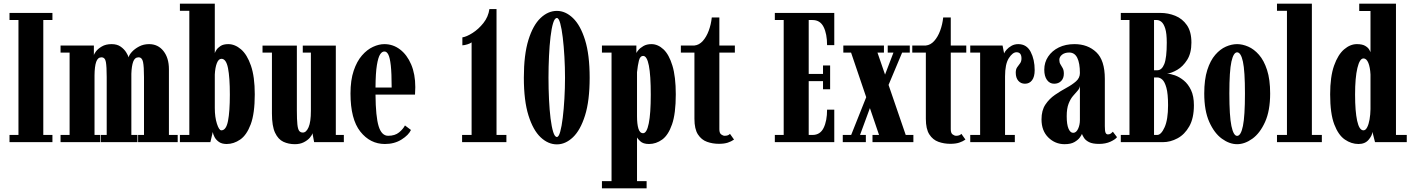

<svg xmlns="http://www.w3.org/2000/svg" viewBox="-20 -770 7646 1040"><path d="M31.5 0V-39H80V-661.5H31.5V-700H264V-661.5H214.5V-39H264V0Z M308 0V-39H357V-485H308V-523.5H488.5V-469.5Q488.5 -476 499.2 -490.8Q510 -505.5 531.5 -518.2Q553 -531 584.5 -531Q614.5 -531 633.8 -517.2Q653 -503.5 663.5 -486.5Q674 -469.5 676.5 -459.5Q679.5 -472.5 694.5 -489Q709.5 -505.5 733.5 -518.2Q757.5 -531 787.5 -531Q836 -531 865.5 -493.5Q895 -456 895 -395V-39H942.5V0H728V-39H760V-352.5Q760 -409 754.8 -434.2Q749.5 -459.5 730.5 -459.5Q710 -459.5 701.5 -436Q693 -412.5 691.5 -370.5V-39H724.5V0H527V-39H558V-352.5Q558 -409 553.5 -434.2Q549 -459.5 529.5 -459.5Q509.5 -459.5 501 -434.8Q492.5 -410 492 -362V-39H523.5V0Z M1208 10Q1181.5 10 1165.5 -1.5Q1149.5 -13 1141.8 -28.2Q1134 -43.5 1132.5 -55L1119.5 0H954.5V-39H1005.5V-711.5H954.5V-750H1143.5V-482Q1144.5 -487 1151.8 -498.8Q1159 -510.5 1174.5 -520.8Q1190 -531 1216.5 -531Q1252.5 -531 1285.5 -502.8Q1318.5 -474.5 1339.2 -414.5Q1360 -354.5 1360 -259Q1360 -155 1338 -96.5Q1316 -38 1281 -14Q1246 10 1208 10ZM1179 -64Q1205 -64 1215 -114.8Q1225 -165.5 1225 -257.5Q1225 -350.5 1215 -401Q1205 -451.5 1179.5 -451.5Q1164 -451.5 1154.8 -428.2Q1145.5 -405 1143.5 -366.5V-185Q1143.5 -135.5 1155 -99.8Q1166.5 -64 1179 -64Z M1577.5 11Q1543 11 1515 -2Q1487 -15 1470 -50.8Q1453 -86.5 1453 -155.5V-485H1402V-523H1588V-171Q1588 -122 1590.8 -96.2Q1593.5 -70.5 1600.5 -61.2Q1607.5 -52 1620.5 -52Q1639 -52 1651.5 -80.8Q1664 -109.5 1664 -170V-485H1620V-523H1799V-39H1842.5V0H1681.5L1672.5 -48.5Q1670 -37.5 1657.8 -23.5Q1645.5 -9.5 1625 0.8Q1604.5 11 1577.5 11Z M2065 10Q1985 10 1931.8 -57.2Q1878.5 -124.5 1878.5 -263.5Q1878.5 -336 1895.8 -387Q1913 -438 1940.8 -469.8Q1968.5 -501.5 2000.5 -516.2Q2032.5 -531 2062 -531Q2109 -531 2147 -502Q2185 -473 2207.2 -420.8Q2229.5 -368.5 2229.5 -298Q2229.5 -277.5 2228 -257.5H2014Q2015 -138 2031 -86.2Q2047 -34.5 2082.5 -34.5Q2119.5 -34.5 2141.8 -53Q2164 -71.5 2173.5 -90.5L2206 -66Q2193.5 -38.5 2155 -14.2Q2116.5 10 2065 10ZM2062 -491Q2049.5 -491.5 2039 -475.5Q2028.5 -459.5 2021.5 -417.2Q2014.5 -375 2014 -296H2101.5Q2101.5 -373 2096.8 -415.5Q2092 -458 2083.2 -474.8Q2074.5 -491.5 2062 -491Z M2483 0V-39H2534.5V-540.5Q2527 -534.5 2511.8 -529.8Q2496.5 -525 2484.5 -524.5V-567.5Q2507.5 -571 2539.8 -591.5Q2572 -612 2598.5 -645.2Q2625 -678.5 2631 -721H2669.5V-39H2723V0Z M2996.5 12Q2949 12 2908.2 -26.5Q2867.5 -65 2842.5 -144.8Q2817.5 -224.5 2817.5 -349Q2817.5 -473.5 2842.2 -553.5Q2867 -633.5 2907.8 -672.2Q2948.5 -711 2996.5 -711Q3043 -711 3083.5 -672.2Q3124 -633.5 3149 -553.5Q3174 -473.5 3174 -349Q3174 -224.5 3149 -144.8Q3124 -65 3083.5 -26.5Q3043 12 2996.5 12ZM2996.5 -28Q3006.5 -28 3014.5 -56.5Q3022.5 -85 3028.2 -132Q3034 -179 3037.2 -235.8Q3040.5 -292.5 3040.5 -349Q3040.5 -406 3037.2 -463Q3034 -520 3028.2 -567.5Q3022.5 -615 3014.5 -643.8Q3006.5 -672.5 2996.5 -672.5Q2984.5 -672.5 2976 -644.8Q2967.5 -617 2962 -570.5Q2956.5 -524 2953.8 -466.5Q2951 -409 2951 -349Q2951 -289 2953.8 -231.8Q2956.5 -174.5 2962.2 -128.5Q2968 -82.5 2976.5 -55.2Q2985 -28 2996.5 -28Z M3240.5 250V211H3292.5V-485H3240.5V-523.5H3427V-482.5Q3428 -486.5 3437.5 -498.2Q3447 -510 3465 -520.5Q3483 -531 3508.5 -531Q3543.5 -531 3573.8 -502.8Q3604 -474.5 3622.2 -414.5Q3640.5 -354.5 3640.5 -259Q3640.5 -155 3620.2 -96.5Q3600 -38 3566.8 -14Q3533.5 10 3495.5 10Q3463.5 10 3447.8 -5.2Q3432 -20.5 3430.5 -25.5V211H3482.5V250ZM3463.5 -48.5Q3483.5 -48.5 3494.2 -101.8Q3505 -155 3505 -257.5Q3505 -467 3464 -467Q3447 -467 3440.8 -441.8Q3434.5 -416.5 3430.5 -379V-140.5Q3430.5 -98.5 3438 -73.5Q3445.5 -48.5 3463.5 -48.5Z M3874 9Q3840 9 3809.8 -1.8Q3779.5 -12.5 3760.5 -41.8Q3741.5 -71 3741.5 -126.5V-485H3668V-523.5H3741.5Q3767 -526 3786.8 -548Q3806.5 -570 3819 -603.8Q3831.5 -637.5 3835.5 -675.5H3876.5V-523.5H3960.5V-485H3876.5V-70Q3876.5 -49 3886.5 -41.8Q3896.5 -34.5 3905.5 -34.5Q3925 -34.5 3934 -45L3956 -14Q3941 -3.5 3921.8 2.8Q3902.5 9 3874 9Z M4177 0V-39H4225V-661.5H4177V-700H4499V-525.5H4460Q4460 -586.5 4441.2 -624Q4422.5 -661.5 4381 -661.5H4360.5V-369.5H4438V-415.5H4476.5V-286.5H4438V-330.5H4360.5V-39H4381Q4422.5 -39 4441.2 -77Q4460 -115 4460 -176H4499V0Z M4545 0V-39H4590.5L4672 -243.5L4590 -485H4548V-523.5H4768V-485H4733L4774 -366L4819.5 -485H4788.5V-523.5H4908V-485H4866.5L4793 -310L4886 -39H4927.5V0H4706V-39H4741.5L4692 -184.5L4638.5 -39H4670V0Z M5127.5 9Q5093.5 9 5063.2 -1.8Q5033 -12.5 5014 -41.8Q4995 -71 4995 -126.5V-485H4921.5V-523.5H4995Q5020.5 -526 5040.2 -548Q5060 -570 5072.5 -603.8Q5085 -637.5 5089 -675.5H5130V-523.5H5214V-485H5130V-70Q5130 -49 5140 -41.8Q5150 -34.5 5159 -34.5Q5178.5 -34.5 5187.5 -45L5209.5 -14Q5194.5 -3.5 5175.2 2.8Q5156 9 5127.5 9Z M5235.5 0V-39H5289V-485H5235.5V-523.5H5410.5L5419 -480.5Q5421.5 -488.5 5432 -500.5Q5442.5 -512.5 5458.8 -521.8Q5475 -531 5495.5 -531Q5541 -531 5562.8 -489.2Q5584.5 -447.5 5584.5 -390Q5584.5 -354 5570.2 -335.2Q5556 -316.5 5532 -316.5Q5509.5 -316.5 5495.8 -332.5Q5482 -348.5 5482 -376.5Q5482 -395 5489.8 -405.8Q5497.5 -416.5 5505.2 -426.8Q5513 -437 5513 -453.5Q5513 -487 5486 -487Q5465 -487 5444.5 -455Q5424 -423 5424 -356.5V-39H5477V0Z M5746.5 11Q5695.5 11 5658.5 -25.2Q5621.5 -61.5 5621.5 -123.5Q5621.5 -172 5642.5 -203.5Q5663.5 -235 5694.5 -256.2Q5725.5 -277.5 5756.5 -294.2Q5787.5 -311 5808.5 -329.5Q5829.5 -348 5829.5 -374.5Q5829.5 -428 5815.2 -456.8Q5801 -485.5 5771.5 -485.5Q5747.5 -485.5 5732.8 -473.8Q5718 -462 5718 -445.5Q5718 -431.5 5724 -421.8Q5730 -412 5736.2 -401Q5742.5 -390 5742.5 -371Q5742.5 -346 5728 -331.2Q5713.5 -316.5 5690 -316.5Q5666 -316.5 5651.2 -336.8Q5636.5 -357 5636.5 -392.5Q5636.5 -432 5657.5 -463.5Q5678.5 -495 5715.2 -513Q5752 -531 5800 -531Q5872 -531 5918.2 -487.2Q5964.5 -443.5 5964.5 -343V-86.5Q5964.5 -60 5968.5 -51Q5972.5 -42 5981.5 -42Q5991 -42 5997.8 -47.2Q6004.5 -52.5 6008 -56.5L6030.5 -27Q6021 -14.5 5994.8 -2.5Q5968.5 9.5 5933.5 9.5Q5898 9.5 5879 -0.2Q5860 -10 5852 -22.8Q5844 -35.5 5840.5 -44.5Q5838.5 -38.5 5829 -25.2Q5819.5 -12 5799.8 -0.5Q5780 11 5746.5 11ZM5793 -50.5Q5809.5 -50.5 5819.5 -72Q5829.5 -93.5 5829.5 -120V-304Q5827.5 -290 5816.5 -278Q5805.5 -266 5791.8 -249.8Q5778 -233.5 5768 -207.8Q5758 -182 5758 -140.5Q5758 -95.5 5767.8 -73Q5777.5 -50.5 5793 -50.5Z M6051 0V-39H6098V-661.5H6051V-700H6265.5Q6307.5 -700 6346 -684.5Q6384.5 -669 6409 -633.8Q6433.5 -598.5 6433.5 -539.5Q6433.5 -482 6410.5 -445.8Q6387.5 -409.5 6356.8 -391.8Q6326 -374 6301.5 -371Q6320 -370.5 6344.5 -361.8Q6369 -353 6392.5 -333.8Q6416 -314.5 6431.5 -281.8Q6447 -249 6447 -200Q6447 -130 6422 -85.8Q6397 -41.5 6358.2 -20.8Q6319.5 0 6279 0ZM6231 -389.5H6249Q6273 -389.5 6286.5 -423Q6300 -456.5 6300 -539.5Q6300 -589 6291.8 -615.2Q6283.5 -641.5 6271.2 -651.5Q6259 -661.5 6246 -661.5H6231ZM6231 -39H6248Q6269.5 -39 6288.2 -80.5Q6307 -122 6307 -200Q6307 -262 6298 -294.5Q6289 -327 6275.8 -338.8Q6262.5 -350.5 6249 -350.5H6231Z M6681 11Q6639.5 11 6598.5 -18.8Q6557.5 -48.5 6530.2 -109.5Q6503 -170.5 6503 -263.5Q6503 -339.5 6519.5 -391Q6536 -442.5 6562.8 -473.2Q6589.5 -504 6620.5 -517.5Q6651.5 -531 6681 -531Q6710 -531 6741.2 -517.5Q6772.5 -504 6799.5 -473.2Q6826.5 -442.5 6843.2 -391Q6860 -339.5 6860 -263.5Q6860 -170.5 6832.5 -109.5Q6805 -48.5 6763.8 -18.8Q6722.5 11 6681 11ZM6681 -34Q6701.5 -34 6712.5 -87.5Q6723.5 -141 6723.5 -263.5Q6723.5 -386 6712.5 -436.2Q6701.5 -486.5 6681 -486.5Q6661.5 -486.5 6650.2 -436.2Q6639 -386 6639 -263.5Q6639 -141 6650.2 -87.5Q6661.5 -34 6681 -34Z M6897 0V-39H6951V-711.5H6897V-750H7086V-39H7140V0Z M7338.5 10Q7300 10 7264.8 -14Q7229.5 -38 7207.2 -96.5Q7185 -155 7185 -259Q7185 -354.5 7206.2 -414.5Q7227.5 -474.5 7260.8 -502.8Q7294 -531 7329.5 -531Q7358.5 -531 7374 -522Q7389.5 -513 7395.8 -502.5Q7402 -492 7403.5 -487V-710.5H7342.5V-750H7541.5V-39H7600V0H7428L7414 -55.5Q7412.5 -35.5 7393.2 -12.8Q7374 10 7338.5 10ZM7365.5 -64Q7377 -64 7385.5 -80.5Q7394 -97 7398.5 -123.2Q7403 -149.5 7403.5 -178.5V-366.5Q7401.5 -405.5 7391.8 -429.5Q7382 -453.5 7365.5 -453.5Q7345 -453.5 7332.5 -401.5Q7320 -349.5 7320 -257.5Q7320 -167.5 7331.2 -115.8Q7342.5 -64 7365.5 -64Z"/></svg>

Font: Imbue 10pt ExtraBold
Style: Regular
Weight: 800
Designer: Tyler Finck
Foundry: Etcetera Type Company
Version: Version 1.102; ttfautohint (v1.8.3)